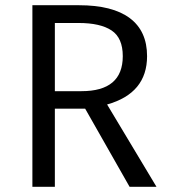

<svg xmlns="http://www.w3.org/2000/svg" viewBox="-20 -715 646 735"><path d="M476 0 306 -299H190V0H104V-695H282Q411 -695 477 -645.5Q543 -596 543 -500Q543 -358 390 -315L579 0ZM190 -366H292Q450 -366 450 -500Q450 -570 407 -598.5Q364 -627 281 -627H190Z"/></svg>

Font: Sedus Text
Style: Regular
Weight: 400
Designer: TypeMates
Foundry: TypeMates, Runge Thomsen GbR
Version: Version 4.202;PS 004.202;hotconv 1.0.88;makeotf.lib2.5.64775